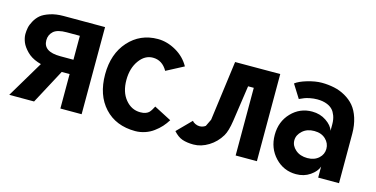

<svg xmlns="http://www.w3.org/2000/svg" viewBox="-61 -820 2183 1116"><g transform="rotate(15 1030.5 -262.0)"><path d="M461.9 0 462.4 -524.4H212.9C182.1 -524.4 155.3 -520.5 131.8 -512.7C108.4 -504.9 90.3 -496.1 77.1 -484.9C64 -473.6 53.7 -460.4 45.4 -445.3C37.1 -430.2 31.7 -416.5 29.3 -403.8C26.9 -391.1 25.4 -378.4 25.4 -365.7C25.4 -350.6 28.8 -334.5 35.6 -317.4C42.5 -300.3 54.7 -283.7 71.3 -266.6C87.9 -249.5 109.9 -235.8 138.2 -226.1C144 -224.1 150.9 -222.2 157.7 -220.2L26.4 0H175.8L286.6 -207.5H334V0ZM334 -293.5H255.4C186.5 -293.5 152.3 -316.4 152.3 -362.8C152.3 -384.3 160.2 -402.3 175.8 -416.5C191.4 -430.7 218.3 -437.5 255.4 -437.5H334Z M865.7 -369.1 969.7 -423.8C950.7 -458 923.8 -485.4 888.2 -505.9C852.5 -526.4 815.4 -537.1 777.8 -537.1C707 -537.1 648.4 -511.2 602.5 -460C556.6 -408.7 533.7 -341.8 533.7 -259.8C533.7 -176.8 556.2 -110.4 602.1 -60.5C647.9 -10.7 710 14.2 787.6 14.2C807.6 14.2 827.1 10.7 846.2 4.4C865.2 -2 881.8 -10.7 897 -22C912.1 -33.2 925.8 -44.9 937.5 -58.1C949.2 -71.3 959.5 -85 968.3 -99.6L863.8 -153.8C860.8 -147.5 856.9 -140.6 853 -134.3C849.1 -127.9 845.2 -122.1 840.3 -116.7C835.4 -111.3 828.6 -107.4 819.8 -104C811 -100.6 799.8 -99.1 787.6 -99.1C752 -99.1 722.2 -113.8 697.8 -143.6C673.3 -173.3 661.6 -212.4 661.6 -259.8C661.6 -307.6 673.3 -346.7 695.8 -377.9C718.3 -409.2 745.6 -424.8 777.8 -424.8C815.4 -424.8 844.7 -406.2 865.7 -369.1Z M1516.6 0V-524.4L1245.1 -523.9L1197.3 -164.1L1176.8 -121.6C1166.5 -113.8 1154.8 -109.9 1140.6 -109.9C1132.3 -109.9 1123.5 -112.3 1115.2 -116.2C1106.9 -120.1 1100.6 -125 1096.7 -130.4L1013.7 -46.4C1030.8 -27.3 1048.3 -14.2 1066.9 -7.8C1085.4 -1.5 1107.9 2 1134.8 2C1165.5 2 1195.8 -7.3 1225.1 -25.4C1254.4 -43.5 1277.8 -67.4 1295.9 -97.7C1307.6 -117.2 1316.9 -148.9 1323.2 -191.9L1354.5 -407.2H1388.7V0Z M1794.4 -255.9C1823.2 -255.9 1845.7 -247.6 1862.8 -231.4C1879.9 -215.3 1888.2 -195.8 1888.2 -173.8C1888.2 -151.9 1879.9 -132.8 1862.8 -117.2C1845.7 -101.6 1823.2 -93.3 1794.4 -93.3C1765.6 -93.3 1741.7 -101.1 1723.1 -117.2C1704.6 -133.3 1695.3 -151.9 1695.3 -173.8C1695.3 -195.8 1705.1 -214.8 1723.6 -231.4C1742.2 -248 1765.6 -255.9 1794.4 -255.9ZM1752.9 -361.8C1704.1 -361.8 1662.6 -344.2 1628.4 -308.6C1594.2 -272.9 1577.1 -228.5 1577.1 -174.8C1577.1 -121.1 1594.7 -76.2 1628.9 -40C1663.1 -3.9 1705.1 14.2 1754.9 14.2C1787.1 14.2 1814.9 5.9 1838.9 -10.7C1862.8 -27.3 1878.4 -45.4 1885.3 -66.4V0H2010.7V-148.9V-297.4C2010.7 -332 2005.9 -363.3 1997.1 -391.1C1988.3 -418.9 1976.1 -441.9 1960.9 -460C1945.8 -478 1927.2 -492.7 1905.8 -504.9C1884.3 -517.1 1862.3 -525.4 1838.9 -530.3C1815.4 -535.2 1790.5 -538.1 1763.7 -538.1C1737.8 -538.1 1709 -533.2 1677.2 -523.9C1645.5 -514.6 1622.6 -503.9 1607.9 -492.2L1658.2 -412.1C1670.9 -417.5 1680.7 -421.9 1687.5 -424.8C1694.3 -427.7 1705.1 -430.7 1719.7 -433.6C1734.4 -436.5 1748.5 -438 1763.7 -438C1774.9 -438 1785.2 -437 1794.9 -435.5C1804.7 -434.1 1815.9 -430.7 1827.1 -425.8C1838.4 -420.9 1848.6 -413.6 1856.4 -405.3C1864.3 -397 1870.6 -385.7 1876 -371.6C1881.3 -357.4 1884.3 -340.3 1884.3 -321.3V-281.2C1877.9 -302.2 1862.3 -320.3 1837.9 -336.9C1813.5 -353.5 1785.2 -361.8 1752.9 -361.8Z"/></g></svg>

Font: Tuffy
Style: Bold
Weight: 700
Designer: Thatcher Ulrich, Karoly Barta, Michael Everson
Version: Version 001.270